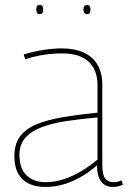

<svg xmlns="http://www.w3.org/2000/svg" viewBox="-20 -732 514 762"><path d="M37 -112Q37 -160 59 -190Q81 -220 123.5 -238Q166 -256 227 -266.5Q288 -277 367 -285V-394Q367 -454 332 -487Q297 -520 226 -520Q206 -520 182.5 -518Q159 -516 133.5 -511Q108 -506 80 -497L74 -516Q115 -528 153 -534Q191 -540 225 -540Q275 -540 311 -524Q347 -508 366.5 -476Q386 -444 386 -394V-78Q386 -38 397.5 -23.5Q409 -9 430 -9Q438 -9 445.5 -10.5Q453 -12 462 -16L468 1Q457 6 447.5 8Q438 10 429 10Q398 10 381.5 -11Q365 -32 365 -76Q342 -55 310.5 -35.5Q279 -16 241 -3Q203 10 159 10Q131 10 108.5 2.5Q86 -5 70 -20Q54 -35 45.5 -58Q37 -81 37 -112ZM57 -117Q57 -64 85 -36.5Q113 -9 160 -9Q197 -9 233.5 -21Q270 -33 304 -53.5Q338 -74 367 -99V-266Q300 -260 243.5 -251.5Q187 -243 145 -227Q103 -211 80 -184.5Q57 -158 57 -117ZM326 -676Q317 -676 314 -681.5Q311 -687 311 -694Q311 -702 314 -707Q317 -712 326 -712Q334 -712 336.5 -707Q339 -702 339 -694Q339 -687 336.5 -681.5Q334 -676 326 -676ZM138 -676Q129 -676 126.5 -681.5Q124 -687 124 -694Q124 -702 126.5 -707Q129 -712 138 -712Q147 -712 149 -707Q151 -702 151 -694Q151 -687 149 -681.5Q147 -676 138 -676Z"/></svg>

Font: Georama ExtraCondensed Thin Thin
Style: Regular
Weight: 250
Version: Version 1.001